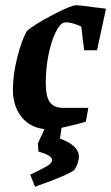

<svg xmlns="http://www.w3.org/2000/svg" viewBox="-20 -484 423 730"><path d="M154 -170Q154 -116 170 -95Q186 -74 218 -74H316L306 -21Q273 -11 214 2L208 43Q240 54 260 71.5Q280 89 280 112Q280 123 275 137.5Q270 152 262 163Q235 183 113 226L95 180Q140 159 159 147.5Q178 136 178 124Q178 107 126 92L124 61L149 7Q92 0 60.5 -41Q29 -82 29 -143Q29 -199 45.5 -265Q62 -331 82 -366Q107 -389 178.5 -426.5Q250 -464 269 -464Q285 -464 341 -456L383 -451L349 -293H300L289 -383Q254 -399 232 -399Q227 -399 221 -397Q206 -392 190 -358Q174 -324 164 -273.5Q154 -223 154 -170Z"/></svg>

Font: Grenze SemiBold
Style: Italic
Weight: 600
Italic angle: -10°
Designer: Renata Polastri
Foundry: Omnibus-Type
Version: Version 1.002; ttfautohint (v1.8)